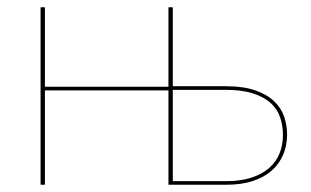

<svg xmlns="http://www.w3.org/2000/svg" viewBox="-20 -510 858 530"><path d="M457 -490V-272H602Q652 -272 684.8 -260.5Q717.5 -249 737 -230.2Q756.5 -211.5 764.5 -187.5Q772.5 -163.5 772.5 -138.5Q772.5 -109 762 -83.8Q751.5 -58.5 730.8 -39.8Q710 -21 678.5 -10.5Q647 0 605 0H445V-260.5H104V0H92V-490H104V-270.5H445V-490ZM457 -262V-10H605Q645 -10 674.5 -19.8Q704 -29.5 723.2 -46.5Q742.5 -63.5 751.8 -86.8Q761 -110 761 -137.5Q761 -163.5 753.2 -186.2Q745.5 -209 727 -225.8Q708.5 -242.5 678 -252.2Q647.5 -262 602 -262Z"/></svg>

Font: Lato Hairline
Style: Regular
Weight: 100
Designer: Lukasz Dziedzic
Foundry: tyPoland Lukasz Dziedzic
Version: Version 2.007; 2014-02-27